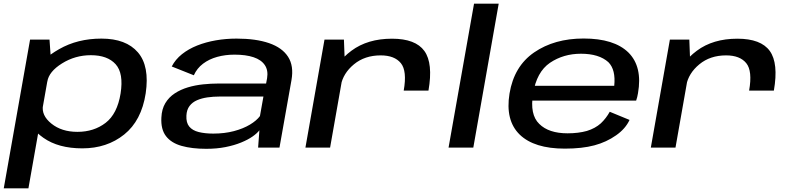

<svg xmlns="http://www.w3.org/2000/svg" viewBox="-52 -805 4326 1047"><path d="M-31.5 222H103L226 -474.5L218 -589H112ZM397 4Q531 4 625.2 -71.5Q719.5 -147 742.5 -296Q764.5 -444.5 700 -519.5Q635.5 -594.5 501 -594.5Q371 -594.5 270.5 -537Q170 -479.5 161.5 -429L206 -360Q214.5 -414.5 286.2 -459.2Q358 -504 443.5 -504Q534 -504 578.5 -454.8Q623 -405.5 605.5 -295Q587.5 -184 523.8 -135Q460 -86 370 -86Q284 -86 228.2 -131Q172.5 -176 182.5 -231L114 -161Q104 -110.5 185.2 -53.2Q266.5 4 397 4Z M1072.5 6.5Q1130 6.5 1177.8 -3Q1225.5 -12.5 1262.8 -27.8Q1300 -43 1325 -60.5Q1350 -78 1362.5 -94.5L1355.5 0H1472L1537.5 -368.5Q1551 -445.5 1519 -495.2Q1487 -545 1415.2 -569.8Q1343.5 -594.5 1238 -594.5Q1179.5 -594.5 1125 -585Q1070.5 -575.5 1023.2 -556.8Q976 -538 940.2 -509.5Q904.5 -481 884.5 -442.5L1005 -394.5Q1022 -432.5 1055 -457.5Q1088 -482.5 1132.2 -494.8Q1176.5 -507 1227 -507Q1288.5 -507 1330.5 -493Q1372.5 -479 1392 -450.2Q1411.5 -421.5 1404.5 -378.5L1399 -349.5H1138.5Q1098.5 -349.5 1055.5 -345Q1012.5 -340.5 973 -328.8Q933.5 -317 901.2 -296Q869 -275 849.5 -242.5Q830 -210 828 -164Q824.5 -100 853 -62.8Q881.5 -25.5 938 -9.5Q994.5 6.5 1072.5 6.5ZM1111 -76.5Q1065.5 -76.5 1031.5 -85Q997.5 -93.5 980 -114.8Q962.5 -136 964.5 -174.5Q966 -206.5 981.5 -227Q997 -247.5 1022.5 -258.5Q1048 -269.5 1079.5 -274Q1111 -278.5 1145 -278.5H1384.5L1365.5 -172Q1347.5 -147.5 1311 -125.5Q1274.5 -103.5 1223.5 -90Q1172.5 -76.5 1111 -76.5Z M2149.5 -311H2284.5Q2310.5 -460 2262.2 -527Q2214 -594 2085.5 -594Q1952.5 -594 1864.2 -528.2Q1776 -462.5 1761.5 -380L1806.5 -338.5Q1819 -405.5 1878 -454.2Q1937 -503 2024 -503Q2099.5 -503 2134 -460.5Q2168.5 -418 2149.5 -311ZM1613.5 0H1748L1828.5 -456.5L1823.5 -589H1717.5Z M2394 0H2529L2667.5 -785H2533Z M3028 5.5 3043 -78Q2940 -78 2888.5 -129.5Q2836 -180 2855 -294.5Q2874 -412.5 2947 -462.5Q3020.5 -512 3116 -512Q3214.5 -512 3265.5 -466Q3306.5 -425 3297.5 -337H2849L2835 -256.5H3417Q3423.5 -275 3427 -296.5Q3452.5 -441 3375 -518.5Q3297 -595 3130.5 -595Q2971 -595 2860.5 -519Q2751 -443.5 2726.5 -295Q2702.5 -148.5 2782 -71Q2861 5.5 3028 5.5ZM3043 -78 3028 5.5Q3122.5 5.5 3189.5 -12.5Q3255 -30 3307.5 -67Q3358.5 -102.5 3381 -151L3273 -195.5Q3253.5 -160 3224.5 -132.5Q3194 -105 3148.5 -91Q3102 -78 3043 -78Z M4033 -311H4168Q4194 -460 4145.8 -527Q4097.5 -594 3969 -594Q3836 -594 3747.8 -528.2Q3659.5 -462.5 3645 -380L3690 -338.5Q3702.5 -405.5 3761.5 -454.2Q3820.5 -503 3907.5 -503Q3983 -503 4017.5 -460.5Q4052 -418 4033 -311ZM3497 0H3631.5L3712 -456.5L3707 -589H3601Z"/></svg>

Font: Anybody Expanded Medium
Style: Italic
Weight: 500
Width: 7
Italic angle: -10°
Version: Version 1.113;gftools[0.9.25]